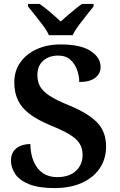

<svg xmlns="http://www.w3.org/2000/svg" viewBox="-20 -951 612 981"><path d="M258 10Q177 10 128 -10Q79 -30 57.5 -62.5Q36 -95 36 -130Q36 -160 49.5 -178.5Q63 -197 85.5 -206Q108 -215 135 -215Q136 -163 152.5 -125Q169 -87 199 -66.5Q229 -46 272 -46Q333 -46 367.5 -77.5Q402 -109 402 -160Q402 -195 385 -220Q368 -245 332 -266Q296 -287 239 -310Q172 -338 131 -369Q90 -400 71.5 -439.5Q53 -479 53 -530Q53 -589 84 -632.5Q115 -676 168.5 -700Q222 -724 289 -724Q392 -724 443 -690.5Q494 -657 494 -609Q494 -575 466.5 -553.5Q439 -532 385 -532Q385 -561 374.5 -592Q364 -623 340.5 -645Q317 -667 277 -667Q231 -667 201 -641Q171 -615 171 -567Q171 -535 184.5 -510Q198 -485 233 -462Q268 -439 332 -413Q430 -373 476 -325.5Q522 -278 522 -203Q522 -139 489.5 -91Q457 -43 398 -16.5Q339 10 258 10ZM230 -771Q220 -794 200 -820.5Q180 -847 159.5 -873Q139 -899 123 -918V-931H182Q206 -915 237 -888.5Q268 -862 290 -841Q305 -855 324.5 -871.5Q344 -888 363.5 -904Q383 -920 399 -931H458V-918Q443 -899 422 -873Q401 -847 381.5 -820.5Q362 -794 351 -771Z"/></svg>

Font: Noto Naskh Arabic SemiBold
Style: Regular
Weight: 600
Designer: Monotype Design Team, David Williams, Mohamad Dakak and Nizar Qandah
Foundry: Monotype Imaging Inc.
Version: Version 2.016